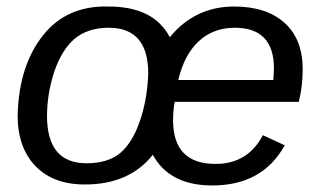

<svg xmlns="http://www.w3.org/2000/svg" viewBox="-20 -558 984 588"><path d="M895 -246H515Q510 -218 510 -190Q510 -56 640 -56Q739 -56 785 -144L852 -113Q784 10 630 10Q499 10 448 -84Q376 7 240 7Q143 7 88.5 -49.5Q34 -106 34 -205Q38 -357 111.5 -449.5Q185 -542 313 -538Q451 -538 500 -444Q577 -538 697 -538Q796 -538 851.5 -488Q907 -438 907 -346Q907 -294 895 -246ZM434 -333Q434 -473 313 -473Q248 -473 207 -438Q168 -404 145 -335Q124 -268 124 -203Q124 -58 245 -58Q311 -58 349 -90Q386 -122 408.5 -187.5Q431 -253 434 -333ZM526 -313H817L819 -348Q819 -473 699 -473Q633 -473 588.5 -431.5Q544 -390 526 -313Z"/></svg>

Font: Libra Sans
Style: Italic
Weight: 400
Italic angle: -12°
Foundry: Context Ltd
Version: Version 1.002